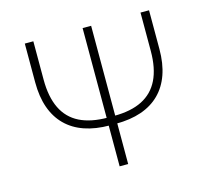

<svg xmlns="http://www.w3.org/2000/svg" viewBox="-104 -852 1072 976"><g transform="rotate(-15 432.0 -364.0)"><path d="M713.9 -727.5H758.8V-523.4Q758.8 -447.8 738.5 -390.1Q718.3 -332.5 678.7 -293.2Q639.2 -253.9 581.3 -233.9Q523.4 -213.9 447.8 -213.9H416Q340.3 -213.9 282.5 -233.9Q224.6 -253.9 185.1 -293.2Q145.5 -332.5 125.2 -390.1Q105 -447.8 105 -523.4V-727.5H149.9V-525.4Q149.9 -434.6 179.2 -374.3Q208.5 -314 267.6 -284.4Q326.7 -254.9 416 -254.9H447.8Q537.6 -254.9 596.4 -284.7Q655.3 -314.5 684.6 -374.5Q713.9 -434.6 713.9 -525.4ZM409.2 -727.5H454.1V0H409.2Z"/></g></svg>

Font: Inter ExtraLight
Style: Regular
Weight: 250
Designer: Rasmus Andersson
Foundry: rsms
Version: Version 4.001;git-66647c0bb